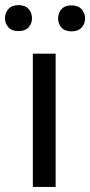

<svg xmlns="http://www.w3.org/2000/svg" viewBox="-54 -741 357 761"><path d="M166.5 -528.3V0H76.2V-528.3ZM-34.2 -668.5Q-34.2 -690.4 -20.5 -705.6Q-6.8 -720.7 19 -720.7Q45.4 -720.7 59.1 -705.6Q72.8 -690.4 72.8 -668.5Q72.8 -647.5 59.1 -632.6Q45.4 -617.7 19 -617.7Q-6.8 -617.7 -20.5 -632.6Q-34.2 -647.5 -34.2 -668.5ZM176.3 -667.5Q176.3 -689.5 189.7 -704.6Q203.1 -719.7 229.5 -719.7Q255.4 -719.7 269.3 -704.6Q283.2 -689.5 283.2 -667.5Q283.2 -646.5 269.3 -631.6Q255.4 -616.7 229.5 -616.7Q203.1 -616.7 189.7 -631.6Q176.3 -646.5 176.3 -667.5Z"/></svg>

Font: Vazirmatn RD UI FD
Style: Regular
Weight: 400
Designer: Saber Rastikerdar
Foundry: Saber Rastikerdar
Version: Version 33.003